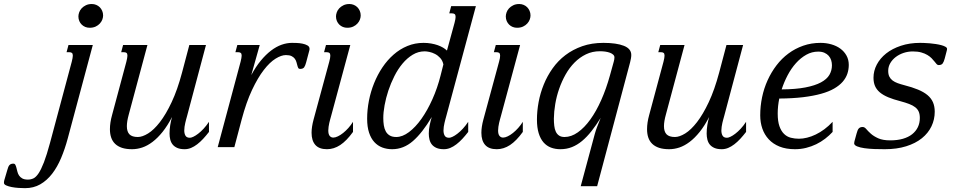

<svg xmlns="http://www.w3.org/2000/svg" viewBox="-276 -747 4893 975"><path d="M88.4 -433.6Q90.8 -443.8 92.3 -451.4Q93.8 -459 93.8 -464.4Q93.8 -474.6 89.1 -478.3Q84.5 -481.9 75.7 -481.9H62L71.8 -518.6H195.3L67.9 -43.5Q53.7 9.3 34.4 55.2Q15.1 101.1 -11.2 135.3Q-37.6 169.4 -71.5 189Q-105.5 208.5 -148.9 208.5Q-163.1 208.5 -181.6 207.3Q-200.2 206.1 -216.6 202.9Q-232.9 199.7 -244.4 194.6Q-255.9 189.5 -255.9 181.6Q-255.9 179.2 -255.6 175.3Q-255.4 171.4 -254.4 168.9L-239.3 117.7Q-236.8 109.4 -234.6 103Q-232.4 96.7 -229 92.5Q-225.6 88.4 -220.7 86.2Q-215.8 84 -208 84Q-201.2 84 -198 90.1Q-194.8 96.2 -192.6 105Q-190.4 113.8 -187.7 124.5Q-185.1 135.3 -179.4 144Q-173.8 152.8 -163.1 158.9Q-152.3 165 -134.3 165Q-119.6 165 -106.4 158.9Q-93.3 152.8 -80.1 133.1Q-66.9 113.3 -52.7 76.7Q-38.6 40 -22 -21.5ZM179.2 -606Q167.5 -606 157.2 -610.1Q147 -614.3 139.2 -621.8Q131.3 -629.4 126.7 -640.1Q122.1 -650.9 122.1 -663.6Q122.1 -672.9 126 -684.1Q129.9 -695.3 138.4 -704.6Q147 -713.9 159.9 -720.2Q172.9 -726.6 190.4 -726.6Q202.1 -726.6 212.6 -722.2Q223.1 -717.8 230.7 -710.2Q238.3 -702.6 242.9 -691.9Q247.6 -681.2 247.6 -668.5Q247.6 -658.7 243.7 -647.9Q239.7 -637.2 231.2 -627.7Q222.7 -618.2 209.7 -612.1Q196.8 -606 179.2 -606Z M472.7 -518.6 377.9 -165.5Q368.2 -130.4 368.2 -106.4Q368.2 -78.6 381.3 -64.9Q394.5 -51.3 423.8 -51.3Q446.8 -51.3 476.1 -69.3Q505.4 -87.4 535.9 -126.7Q566.4 -166 595.7 -228.3Q625 -290.5 648.4 -378.4L685.5 -518.6H770L673.8 -157.2Q671.9 -150.4 669.4 -141.4Q667 -132.3 664.8 -122.8Q662.6 -113.3 661.1 -103.3Q659.7 -93.3 659.7 -84.5Q659.7 -68.8 665.8 -58.1Q671.9 -47.4 688.5 -47.4Q694.8 -47.4 705.8 -52.5Q716.8 -57.6 730.2 -67.9Q743.7 -78.1 757.8 -93.3Q772 -108.4 785.2 -128.4V-77.1Q770.5 -58.1 755.6 -42Q740.7 -25.9 725.3 -14.2Q710 -2.4 694.1 4.2Q678.2 10.7 661.6 10.7Q639.6 10.7 624.8 4.4Q609.9 -2 601.1 -12.7Q592.3 -23.4 588.6 -38.1Q585 -52.7 585 -68.8Q585 -89.8 588.4 -111.6Q591.8 -133.3 597.7 -152.8Q574.2 -107.9 549.3 -76.9Q524.4 -45.9 498.5 -26.4Q472.7 -6.8 446.5 2Q420.4 10.7 394.5 10.7Q364.7 10.7 343.5 3.7Q322.3 -3.4 308.6 -16.6Q294.9 -29.8 288.6 -48.6Q282.2 -67.4 282.2 -90.8Q282.2 -124 293 -162.6L365.7 -433.6Q368.2 -443.8 369.6 -451.4Q371.1 -459 371.1 -464.4Q371.1 -474.6 366.5 -478.3Q361.8 -481.9 353 -481.9H339.4L349.1 -518.6Z M1175.8 -467.3Q1152.8 -467.3 1123.5 -449.2Q1094.2 -431.2 1063.7 -391.8Q1033.2 -352.5 1003.9 -290.3Q974.6 -228 951.2 -140.1L914.1 0H829.6L945.8 -433.6Q948.2 -443.8 949.7 -451.4Q951.2 -459 951.2 -464.4Q951.2 -474.6 946.5 -478.3Q941.9 -481.9 933.1 -481.9H919.4L929.2 -518.6H1043L1000 -365.7Q1022.9 -408.2 1048.3 -439Q1073.7 -469.7 1100.3 -490Q1127 -510.3 1153.8 -519.8Q1180.7 -529.3 1207 -529.3Q1215.3 -529.3 1230.2 -528.8Q1245.1 -528.3 1259.8 -525.4Q1274.4 -522.5 1285.2 -516.4Q1295.9 -510.3 1295.9 -499Q1295.9 -494.1 1294.4 -489.3L1278.8 -430.7Q1274.4 -413.6 1268.6 -405.3Q1262.7 -397 1247.6 -397Q1241.2 -397 1238.5 -402.1Q1235.8 -407.2 1233.9 -415Q1231.9 -422.9 1229.2 -432.1Q1226.6 -441.4 1220.7 -449.2Q1214.8 -457 1204.3 -462.2Q1193.8 -467.3 1175.8 -467.3Z M1396 -433.6Q1398.9 -443.8 1400.1 -451.4Q1401.4 -459 1401.4 -464.4Q1401.4 -474.6 1396.7 -478.3Q1392.1 -481.9 1383.3 -481.9H1369.6L1379.4 -518.6H1502.9L1405.3 -157.2Q1403.3 -150.4 1400.9 -141.4Q1398.4 -132.3 1396.2 -122.8Q1394 -113.3 1392.6 -103.3Q1391.1 -93.3 1391.1 -84.5Q1391.1 -65.4 1398.2 -56.9Q1405.3 -48.3 1416.5 -48.3Q1426.8 -48.3 1439.9 -54.7Q1453.1 -61 1466.6 -71.8Q1480 -82.5 1493.2 -97.2Q1506.3 -111.8 1516.6 -128.4V-77.1Q1483.9 -31.7 1451.7 -10.5Q1419.4 10.7 1384.3 10.7Q1344.7 10.7 1325.4 -11Q1306.2 -32.7 1306.2 -72.8Q1306.2 -102.1 1316.4 -140.1ZM1487.3 -606Q1475.6 -606 1465.3 -610.1Q1455.1 -614.3 1447.3 -621.8Q1439.5 -629.4 1434.8 -640.1Q1430.2 -650.9 1430.2 -663.6Q1430.2 -672.9 1434.1 -684.1Q1438 -695.3 1446.5 -704.6Q1455.1 -713.9 1468 -720.2Q1481 -726.6 1498.5 -726.6Q1510.3 -726.6 1520.8 -722.2Q1531.2 -717.8 1538.8 -710.2Q1546.4 -702.6 1551 -691.9Q1555.7 -681.2 1555.7 -668.5Q1555.7 -658.7 1551.8 -647.9Q1547.9 -637.2 1539.3 -627.7Q1530.8 -618.2 1517.8 -612.1Q1504.9 -606 1487.3 -606Z M1975.6 -419.9Q1971.2 -439.9 1959.2 -452.9Q1947.3 -465.8 1932.9 -473.1Q1918.5 -480.5 1904.3 -483.4Q1890.1 -486.3 1880.9 -486.3Q1848.1 -486.3 1819.8 -469.2Q1791.5 -452.1 1768.1 -424.1Q1744.6 -396 1726.6 -360.1Q1708.5 -324.2 1696 -286.6Q1683.6 -249 1677 -212.6Q1670.4 -176.3 1670.4 -147.5Q1670.4 -127.9 1673.1 -110.6Q1675.8 -93.3 1682.9 -80.1Q1689.9 -66.9 1702.9 -59.1Q1715.8 -51.3 1736.3 -51.3Q1767.6 -51.3 1800.8 -76.2Q1834 -101.1 1864.3 -143.8Q1894.5 -186.5 1919.9 -243.2Q1945.3 -299.8 1961.4 -363.8ZM2032.2 -630.9Q2037.6 -651.4 2037.6 -661.1Q2037.6 -671.9 2032.7 -675.5Q2027.8 -679.2 2019 -679.2H2005.4L2015.1 -715.8H2140.6L1990.2 -157.2Q1988.3 -150.4 1985.8 -141.4Q1983.4 -132.3 1981.2 -122.8Q1979 -113.3 1977.5 -103.3Q1976.1 -93.3 1976.1 -84.5Q1976.1 -68.8 1982.2 -58.1Q1988.3 -47.4 2004.9 -47.4Q2011.2 -47.4 2022.2 -52.5Q2033.2 -57.6 2046.6 -67.9Q2060.1 -78.1 2074.2 -93.3Q2088.4 -108.4 2101.6 -128.4V-77.1Q2086.9 -58.1 2072 -42Q2057.1 -25.9 2041.7 -14.2Q2026.4 -2.4 2010.5 4.2Q1994.6 10.7 1978 10.7Q1956.1 10.7 1941.2 4.4Q1926.3 -2 1917.5 -12.7Q1908.7 -23.4 1905 -38.1Q1901.4 -52.7 1901.4 -68.8Q1901.4 -89.8 1906 -111.6Q1910.6 -133.3 1916.5 -152.8Q1868.7 -72.3 1821 -30.8Q1773.4 10.7 1715.3 10.7Q1688.5 10.7 1665.3 2Q1642.1 -6.8 1625 -25.4Q1607.9 -43.9 1598.1 -73.5Q1588.4 -103 1588.4 -144Q1588.4 -189.5 1597.4 -235.6Q1606.4 -281.7 1623.8 -324.7Q1641.1 -367.7 1666 -404.8Q1690.9 -441.9 1722.7 -469.7Q1754.4 -497.6 1792.7 -513.4Q1831.1 -529.3 1874.5 -529.3Q1895 -529.3 1913.3 -526.1Q1931.6 -522.9 1946.8 -517.6Q1961.9 -512.2 1973.9 -505.1Q1985.8 -498 1993.7 -490.2Z M2258.3 -433.6Q2261.2 -443.8 2262.5 -451.4Q2263.7 -459 2263.7 -464.4Q2263.7 -474.6 2259 -478.3Q2254.4 -481.9 2245.6 -481.9H2231.9L2241.7 -518.6H2365.2L2267.6 -157.2Q2265.6 -150.4 2263.2 -141.4Q2260.7 -132.3 2258.5 -122.8Q2256.3 -113.3 2254.9 -103.3Q2253.4 -93.3 2253.4 -84.5Q2253.4 -65.4 2260.5 -56.9Q2267.6 -48.3 2278.8 -48.3Q2289.1 -48.3 2302.2 -54.7Q2315.4 -61 2328.9 -71.8Q2342.3 -82.5 2355.5 -97.2Q2368.7 -111.8 2378.9 -128.4V-77.1Q2346.2 -31.7 2314 -10.5Q2281.7 10.7 2246.6 10.7Q2207 10.7 2187.7 -11Q2168.5 -32.7 2168.5 -72.8Q2168.5 -102.1 2178.7 -140.1ZM2349.6 -606Q2337.9 -606 2327.6 -610.1Q2317.4 -614.3 2309.6 -621.8Q2301.8 -629.4 2297.1 -640.1Q2292.5 -650.9 2292.5 -663.6Q2292.5 -672.9 2296.4 -684.1Q2300.3 -695.3 2308.8 -704.6Q2317.4 -713.9 2330.3 -720.2Q2343.3 -726.6 2360.8 -726.6Q2372.6 -726.6 2383.1 -722.2Q2393.6 -717.8 2401.1 -710.2Q2408.7 -702.6 2413.3 -691.9Q2418 -681.2 2418 -668.5Q2418 -658.7 2414.1 -647.9Q2410.2 -637.2 2401.6 -627.7Q2393.1 -618.2 2380.1 -612.1Q2367.2 -606 2349.6 -606Z M2744.6 -67.4Q2748.5 -82 2756.3 -102.8Q2764.2 -123.5 2774.4 -148.4Q2751 -110.8 2727.8 -81.3Q2704.6 -51.8 2679.9 -31.2Q2655.3 -10.7 2628.2 0Q2601.1 10.7 2569.8 10.7Q2543.5 10.7 2521.7 2.4Q2500 -5.9 2484.1 -23.9Q2468.3 -42 2459.5 -70.6Q2450.7 -99.1 2450.7 -139.6Q2450.7 -183.1 2459.2 -229Q2467.8 -274.9 2485.4 -318.1Q2502.9 -361.3 2530.3 -399.9Q2557.6 -438.5 2595.2 -467Q2632.8 -495.6 2680.9 -512.5Q2729 -529.3 2788.1 -529.3Q2854.5 -529.3 2892.1 -514.4Q2929.7 -499.5 2929.7 -467.8Q2929.7 -459.5 2928 -450.2Q2926.3 -440.9 2923.8 -430.7L2756.3 198.7H2672.9ZM2536.6 -145Q2536.6 -125.5 2538.6 -108.4Q2540.5 -91.3 2546.4 -78.6Q2552.2 -65.9 2563 -58.6Q2573.7 -51.3 2590.8 -51.3Q2625 -51.3 2658.4 -75Q2691.9 -98.6 2721.9 -140.4Q2752 -182.1 2777.3 -239.3Q2802.7 -296.4 2821.3 -363.8L2840.8 -434.1Q2844.2 -445.8 2844.2 -455.6Q2844.2 -463.4 2838.1 -469.2Q2832 -475.1 2821.8 -479Q2811.5 -482.9 2798.3 -484.9Q2785.2 -486.8 2770.5 -486.8Q2731.9 -486.8 2699.7 -471.2Q2667.5 -455.6 2641.6 -429.4Q2615.7 -403.3 2596.2 -368.7Q2576.7 -334 2563.5 -296.1Q2550.3 -258.3 2543.7 -219.2Q2537.1 -180.2 2536.6 -145Z M3200.2 -518.6 3105.5 -165.5Q3095.7 -130.4 3095.7 -106.4Q3095.7 -78.6 3108.9 -64.9Q3122.1 -51.3 3151.4 -51.3Q3174.3 -51.3 3203.6 -69.3Q3232.9 -87.4 3263.4 -126.7Q3293.9 -166 3323.2 -228.3Q3352.5 -290.5 3376 -378.4L3413.1 -518.6H3497.6L3401.4 -157.2Q3399.4 -150.4 3397 -141.4Q3394.5 -132.3 3392.3 -122.8Q3390.1 -113.3 3388.7 -103.3Q3387.2 -93.3 3387.2 -84.5Q3387.2 -68.8 3393.3 -58.1Q3399.4 -47.4 3416 -47.4Q3422.4 -47.4 3433.3 -52.5Q3444.3 -57.6 3457.8 -67.9Q3471.2 -78.1 3485.4 -93.3Q3499.5 -108.4 3512.7 -128.4V-77.1Q3498 -58.1 3483.2 -42Q3468.3 -25.9 3452.9 -14.2Q3437.5 -2.4 3421.6 4.2Q3405.8 10.7 3389.2 10.7Q3367.2 10.7 3352.3 4.4Q3337.4 -2 3328.6 -12.7Q3319.8 -23.4 3316.2 -38.1Q3312.5 -52.7 3312.5 -68.8Q3312.5 -89.8 3315.9 -111.6Q3319.3 -133.3 3325.2 -152.8Q3301.8 -107.9 3276.9 -76.9Q3252 -45.9 3226.1 -26.4Q3200.2 -6.8 3174.1 2Q3147.9 10.7 3122.1 10.7Q3092.3 10.7 3071 3.7Q3049.8 -3.4 3036.1 -16.6Q3022.5 -29.8 3016.1 -48.6Q3009.8 -67.4 3009.8 -90.8Q3009.8 -124 3020.5 -162.6L3093.3 -433.6Q3095.7 -443.8 3097.2 -451.4Q3098.6 -459 3098.6 -464.4Q3098.6 -474.6 3094 -478.3Q3089.4 -481.9 3080.6 -481.9H3066.9L3076.7 -518.6Z M3584.5 -161.1Q3584.5 -208 3594 -253.4Q3603.5 -298.8 3622.1 -339.6Q3640.6 -380.4 3667.2 -415.3Q3693.8 -450.2 3727.8 -475.3Q3761.7 -500.5 3802.7 -514.9Q3843.8 -529.3 3890.6 -529.3Q3919.9 -529.3 3946 -521.7Q3972.2 -514.2 3991.7 -499.8Q4011.2 -485.4 4022.7 -464.6Q4034.2 -443.8 4034.2 -417.5Q4034.2 -394 4026.9 -372.3Q4019.5 -350.6 4003.2 -331.8Q3986.8 -313 3960 -297.4Q3933.1 -281.7 3893.8 -270.8Q3854.5 -259.8 3801.8 -253.4Q3749 -247.1 3681.2 -246.6Q3673.3 -208 3673.3 -170.4Q3673.3 -130.9 3682.1 -106Q3690.9 -81.1 3705.6 -66.9Q3720.2 -52.7 3739.7 -47.6Q3759.3 -42.5 3781.2 -42.5Q3800.8 -42.5 3822.5 -47.9Q3844.2 -53.2 3866.5 -64Q3888.7 -74.7 3910.4 -90.8Q3932.1 -106.9 3952.1 -128.4V-77.1Q3935.1 -58.6 3914.1 -42.5Q3893.1 -26.4 3868.9 -14.6Q3844.7 -2.9 3817.6 3.9Q3790.5 10.7 3761.2 10.7Q3715.8 10.7 3682.6 -2.7Q3649.4 -16.1 3627.7 -39.6Q3606 -63 3595.2 -94.2Q3584.5 -125.5 3584.5 -161.1ZM3948.7 -415.5Q3948.7 -428.7 3944.8 -441.2Q3940.9 -453.6 3932.4 -463.4Q3923.8 -473.1 3910.6 -479Q3897.5 -484.9 3878.9 -484.9Q3846.7 -484.9 3818.4 -469Q3790 -453.1 3766.1 -426.5Q3742.2 -399.9 3723.9 -365.2Q3705.6 -330.6 3693.4 -293Q3765.1 -293.5 3814 -303Q3862.8 -312.5 3892.8 -328.6Q3922.9 -344.7 3935.8 -366.9Q3948.7 -389.2 3948.7 -415.5Z M4245.1 -34.2Q4280.8 -34.2 4308.8 -42.2Q4336.9 -50.3 4356 -65.4Q4375 -80.6 4385 -101.3Q4395 -122.1 4395 -147.9Q4395 -167 4389.4 -179.9Q4383.8 -192.9 4371.6 -202.4Q4359.4 -211.9 4340.8 -219Q4322.3 -226.1 4296.9 -232.9Q4260.7 -242.2 4234.9 -252.9Q4209 -263.7 4192.1 -277.8Q4175.3 -292 4167.5 -310.1Q4159.7 -328.1 4159.7 -352.1Q4159.7 -387.2 4176.5 -419.2Q4193.4 -451.2 4224.1 -475.6Q4254.9 -500 4298.8 -514.6Q4342.8 -529.3 4397 -529.3Q4404.3 -529.3 4417.2 -528.8Q4430.2 -528.3 4445.3 -527.1Q4460.4 -525.9 4476.1 -523.4Q4491.7 -521 4504.4 -517.6Q4517.1 -514.2 4525.1 -509.5Q4533.2 -504.9 4533.2 -499Q4533.2 -494.1 4531.7 -489.3L4521.5 -450.2Q4517.1 -433.1 4511 -424.8Q4504.9 -416.5 4490.2 -416.5Q4484.9 -416.5 4480.2 -421.6Q4475.6 -426.8 4469.5 -434.6Q4463.4 -442.4 4454.8 -451.2Q4446.3 -460 4433.3 -467.8Q4420.4 -475.6 4402.3 -480.7Q4384.3 -485.8 4359.4 -485.8Q4335 -485.8 4312.5 -478.3Q4290 -470.7 4272.7 -457.5Q4255.4 -444.3 4244.9 -426.3Q4234.4 -408.2 4234.4 -387.2Q4234.4 -369.6 4240.2 -357.9Q4246.1 -346.2 4256.8 -338.1Q4267.6 -330.1 4282.5 -324.7Q4297.4 -319.3 4315.9 -314.5Q4356.4 -304.2 4385.7 -292Q4415 -279.8 4433.8 -264.2Q4452.6 -248.5 4461.7 -227.8Q4470.7 -207 4470.7 -179.7Q4470.7 -140.1 4454.1 -105.5Q4437.5 -70.8 4405.3 -44.9Q4373 -19 4325.7 -4.2Q4278.3 10.7 4217.3 10.7Q4191.9 10.7 4164.3 9.8Q4136.7 8.8 4114 5.6Q4091.3 2.4 4076.4 -3.7Q4061.5 -9.8 4061.5 -19.5Q4061.5 -23.9 4063 -29.3L4073.7 -68.4Q4076.2 -76.7 4078.4 -83Q4080.6 -89.4 4084 -93.5Q4087.4 -97.7 4092.3 -99.9Q4097.2 -102.1 4105 -102.1Q4114.3 -102.1 4123 -91.6Q4131.8 -81.1 4146.2 -68.1Q4160.6 -55.2 4183.8 -44.7Q4207 -34.2 4245.1 -34.2Z"/></svg>

Font: Arian Grqi
Style: Italic
Weight: 400
Italic angle: -15°
Designer: Ruben Hakobyan (Tarumian)
Foundry: Ruben Hakobyan (Tarumian)
Version: Version 1.002